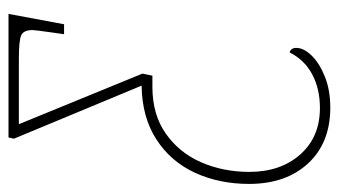

<svg xmlns="http://www.w3.org/2000/svg" viewBox="-208 -380 816 463"><g transform="rotate(-90 200.5 -148.0)"><path d="M-11 44Q-11 -28 16 -86.5Q43 -145 96.5 -179.5Q150 -214 226 -215L98 -523L101 -536H399L374 -402H350L354 -430Q360 -472 360 -478Q360 -500 347 -505.5Q334 -511 291 -511H133L255 -213L250 -189H223Q156 -189 110 -156.5Q64 -124 41 -71Q18 -18 18 45Q18 120 60 167.5Q102 215 172 215Q218 215 253 196.5Q288 178 306 142Q311 143 314 147Q317 151 317 158Q317 176 298.5 195Q280 214 247.5 227Q215 240 173 240Q88 240 38.5 186.5Q-11 133 -11 44Z"/></g></svg>

Font: Noto Serif NarrowThin
Style: Italic
Weight: 250
Width: 4
Italic angle: -12°
Designer: Monotype Design Team
Foundry: Monotype Imaging Inc.
Version: Version 1.001